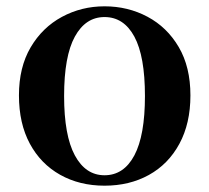

<svg xmlns="http://www.w3.org/2000/svg" viewBox="-20 -572 663 608"><path d="M311 16Q232 16 170.5 -18.5Q109 -53 74.5 -117Q40 -181 40 -270Q40 -359 77 -422Q114 -485 176 -518.5Q238 -552 311 -552Q385 -552 447 -519Q509 -486 546 -423Q583 -360 583 -270Q583 -181 548 -116.5Q513 -52 451.5 -18Q390 16 311 16ZM311 -17Q372 -17 405.5 -80Q439 -143 439 -268Q439 -394 405.5 -456Q372 -518 311 -518Q251 -518 217 -456Q183 -394 183 -268Q183 -143 217 -80Q251 -17 311 -17Z"/></svg>

Font: Noto Serif SC ExtraLight
Style: Bold
Weight: 700
Version: Version 2.002-H1;hotconv 1.1.0;makeotfexe 2.6.0